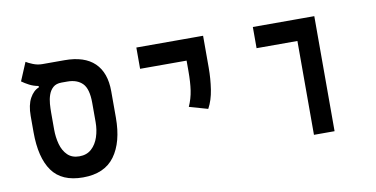

<svg xmlns="http://www.w3.org/2000/svg" viewBox="-64 -783 1885 963"><g transform="rotate(-10 879.0 -301.5)"><path d="M290.5 9.3Q182.1 9.3 133.3 -59.1Q84.5 -127.4 84.5 -257.3V-339.8Q84.5 -395 103 -429.2Q121.6 -463.4 149.9 -474.1V-481Q124 -485.8 103.5 -496.6Q83 -507.3 66.9 -519L106 -611.8Q117.2 -604.5 140.1 -595.2Q163.1 -585.9 187.5 -585.9H300.3Q401.4 -585.9 452.6 -536.4Q503.9 -486.8 503.9 -392.1V-257.3Q503.9 -132.8 451.9 -61.8Q399.9 9.3 290.5 9.3ZM290.5 -98.1Q328.1 -98.1 352.3 -120.1Q376.5 -142.1 388.2 -177.5Q399.9 -212.9 399.9 -252.9V-351.1Q399.9 -422.4 372.6 -450.2Q345.2 -478 295.4 -478H266.1Q238.3 -478 222.7 -464.1Q207 -450.2 199.5 -428.5Q191.9 -406.7 190.2 -383.1Q188.5 -359.4 188.5 -339.4V-252.9Q188.5 -212.9 198.2 -177.5Q208 -142.1 230.5 -120.1Q252.9 -98.1 290.5 -98.1Z M967.8 -220.2 873.5 -247.1Q890.6 -285.2 896.7 -326.2Q902.8 -367.2 902.8 -423.8V-585.9H1005.9V-423.8Q1005.9 -367.2 997.6 -313.2Q989.3 -259.3 967.8 -220.2ZM666 -477.5V-585.9H1005.9V-477.5Z M1467.3 0V-585.9H1572.3V0ZM1259.3 -478V-585.9H1571.8V-478Z"/></g></svg>

Font: Cascadia Mono Medium
Style: Regular
Weight: 500
Monospace: yes
Designer: Aaron Bell
Foundry: Saja Typeworks
Version: Version 2407.024